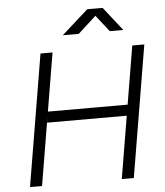

<svg xmlns="http://www.w3.org/2000/svg" viewBox="-60 -965 872 1017"><g transform="rotate(-5 376.0 -456.0)"><path d="M175 -700H239L122 0H58ZM663 -700H727L610 0H546ZM187 -390H611L602 -332H178ZM442 -912H523V-911L386 -786H301ZM452 -912H454H524L623 -786H551Z"/></g></svg>

Font: Oak Sans Light Italic
Style: Regular
Weight: 400
Italic angle: -9.5°
Foundry: Erik Kennedy, Walven
Version: Version 1.000;Glyphs 3.1.2 (3151)